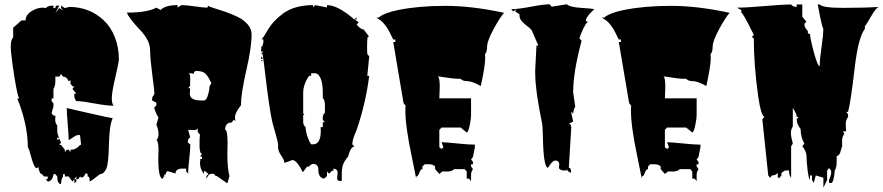

<svg xmlns="http://www.w3.org/2000/svg" viewBox="-20 -762 4090 889"><path d="M297.9 -385.3Q289.6 -407.2 272 -407.2L262.7 -418.9L254.4 -407.2H236.3V-386.2Q236.3 -362.8 227.5 -350.1V-306.2H218.8V-293.9L227.5 -283.2V-269Q227.5 -267.1 218.8 -237.8L227.5 -226.6H236.3L235.8 -205.6Q235.8 -192.4 245.1 -181.2V-161.1Q245.1 -137.7 254.4 -124.5H245.1V-113.8L254.4 -119.6L262.7 -102.1L254.4 -91.3H262.7L280.3 -68.8V-57.6L289.1 -68.8H297.9L306.6 -57.6V-68.8Q334.5 -68.8 350.6 -91.3H355.5L350.6 -136.7H342.3Q333.5 -136.7 318.8 -126.2Q304.2 -115.7 297.9 -113.8Q297.9 -138.7 293.5 -188Q289.1 -237.3 289.1 -261.7Q291.5 -260.7 393.1 -237.8Q494.6 -214.8 502 -214.8Q486.3 -183.1 484.4 -93.8Q482.9 -3.4 471.7 20.5Q460.4 44.4 442.4 44.4Q411.6 70.3 395 78.6V71.8Q395 55.2 385.7 55.2V44.4L377.4 39.6L368.2 55.2L357.4 61L350.6 55.2L342.3 67.4H333.5V55.2L324.2 67.4H333.5V78.6L324.2 85.9V67.4L315.4 78.6L297.9 55.2H280.3V44.4H272V55.2Q262.7 67.4 262.7 90.3Q245.1 89.4 245.1 55.2L236.3 44.4H227.5Q226.6 58.1 219.2 68.4Q211.9 78.6 200.7 78.6L192.4 67.4H200.7V55.2H183.6L174.8 44.4Q163.1 44.4 157.2 10.7L150.4 17.1Q137.2 17.1 120.6 -48.8Q114.3 -73.7 108.9 -80.1Q108.9 -184.1 60.1 -306.2H69.3Q60.5 -315.9 45.2 -415.3Q29.8 -514.6 29.8 -545.9Q29.8 -577.1 41 -589.4V-633.8L79.6 -667.5H98.6Q98.6 -692.9 125.2 -709.7Q151.9 -726.6 178.2 -726.6Q184.6 -726.6 192.4 -724.6Q201.2 -735.8 223.6 -735.8H227.5V-724.6H236.3Q236.3 -736.3 244.6 -736.3L254.4 -735.8L236.3 -702.1L254.4 -724.6L272 -713.9L262.7 -724.6V-735.8L280.3 -724.6Q298.8 -730 300.3 -730Q394.5 -730 461.4 -667Q493.2 -636.7 511.7 -590.1Q530.3 -543.5 530.3 -487.3Q530.3 -473.1 513.9 -403.8Q497.6 -334.5 497.6 -307.6Q497.6 -280.8 506.3 -272.5Q473.6 -272.5 416.5 -283.2Q359.4 -293.9 333.5 -293.9Q324.2 -305.7 324.2 -316.9V-328.6H333.5L315.4 -350.1L324.2 -362.3H315.4L306.6 -374V-391.1Z M907.7 -16.6 906.7 -22.5Q906.7 -24.9 907.7 -25.9H915.5V-37.6H905.8L915.5 -48.8Q903.8 -52.2 903.8 -89.1Q903.8 -126 905.8 -138.7L895.5 -150.9V-168.9Q893.1 -159.7 878.7 -159.7Q864.3 -159.7 851.1 -161.1L860.4 -127L851.1 -116.2L849.1 -103L860.4 -93.8H861.3Q861.3 -71.3 856.2 -25.6Q851.1 20 851.1 42.5L841.8 30.8V18.6H824.7Q793.5 18.6 792.5 41Q786.6 40 773.4 35.4Q760.3 30.8 752.9 30.8L743.7 50.3V42.5L733.9 65.4Q712.9 65.4 712.9 -27.8L713.9 -70.3Q713.9 -104 704.1 -116.2H707.5Q713.9 -125 713.9 -143.3Q713.9 -161.6 704.1 -184.1L713.9 -218.3Q702.6 -232.9 693.8 -263.2L704.1 -274.4V-286.1L684.1 -296.9Q684.1 -314 689.5 -318.4Q694.8 -322.8 694.8 -332.5Q694.8 -342.3 685.1 -416.5Q675.3 -490.7 675.3 -523.2Q675.3 -555.7 661.1 -580.1Q647 -604.5 628.9 -623Q577.6 -676.8 567.4 -703.6Q662.6 -703.6 704.1 -726.6L723.6 -715.8Q745.1 -738.3 802.2 -738.3V-726.6Q817.9 -738.3 821.8 -738.3Q843.8 -738.3 882.8 -732.4Q921.9 -726.6 939.9 -726.6L943.8 -734.9Q949.2 -731 973.4 -723.6Q997.6 -716.3 1025.1 -706.8Q1052.7 -697.3 1080.6 -683.8Q1108.4 -670.4 1126.7 -649.2Q1145 -627.9 1145 -602.5Q1145 -543.5 1120.4 -435.8Q1095.7 -328.1 1095.7 -274.4Q1063 -233.9 1068.8 -210.4Q1068.8 -205.6 1071.3 -202.1L1062 -207L1052.7 -194.8Q1022.5 -194.8 1022.5 -161.1Q1033.7 -161.1 1033.7 -98.1L1032.7 -51.8Q1032.7 20 1042.5 53.2L1032.7 86.9L983.9 53.2Q977.1 53.2 974.6 47.9Q972.2 42.5 964.4 42.5Q956.5 42.5 952.1 44.2Q947.8 45.9 946.3 48.1Q944.8 50.3 941.4 55.7Q938 61 934.6 65.4Q934.6 48.8 945.3 44.4Q945.3 43 928.2 29.3L924.8 30.8V47.4Q924.3 41.5 919.4 35.6Q905.8 19 905.8 -14.2Q907.7 -14.2 907.7 -16.6ZM860.4 -353.5 858.9 -327.6Q858.9 -296.9 911.6 -296.9H924.8Q935.1 -296.9 942.1 -319.6Q949.2 -342.3 949.2 -353.8Q949.2 -365.2 959 -376Q943.4 -410.6 929.9 -422.1Q916.5 -433.6 887.7 -433.6Q881.8 -433.6 878.7 -426.3Q875.5 -418.9 874.5 -418.9L869.6 -422.4H852.5Q855.5 -421.9 857.9 -417.7Q860.4 -413.6 860.4 -409.7V-365.2L851.1 -353.5ZM743.7 65.4Q742.7 62 742.7 56.9Q742.7 51.8 743.7 50.3ZM792.5 41 799.3 42.5H792.5Z M1382.3 35.6Q1354 -21 1334 -21Q1333 -21 1296.9 -7.8Q1295.9 -22.5 1281.5 -42.7Q1267.1 -63 1267.1 -83H1268.1Q1268.1 -100.6 1258.3 -133.8Q1248.5 -167 1241.7 -193.8Q1234.9 -220.7 1226.3 -278.3Q1217.8 -335.9 1209.7 -405.5Q1201.7 -475.1 1195.8 -512.7L1192.4 -510.7L1189 -511.7L1198.7 -523.4H1189V-535.6H1190.4L1189 -546.9L1193.4 -545.9Q1199.7 -559.6 1199.7 -572.3L1198.7 -580.1H1189.5Q1196.3 -582.5 1212.9 -611.8Q1229.5 -641.1 1248 -661.4Q1266.6 -681.6 1289.6 -698.7Q1342.8 -738.3 1429.7 -738.3V-727.5L1439 -738.3L1494.1 -727.5V-738.3Q1544.4 -738.3 1621.1 -671.4L1630.9 -682.1L1631.8 -673.3L1623 -671.4L1641.1 -659.2L1631.8 -648.9Q1634.8 -642.6 1645 -634.3Q1655.3 -626 1661.6 -626H1663.6L1689.5 -591.8H1682.6Q1679.7 -579.1 1679.7 -551.3Q1679.7 -523.4 1680.7 -511.7L1689.5 -501L1680.7 -411.1H1689.5Q1673.8 -285.2 1631.8 -162.1Q1629.9 -156.7 1623.5 -141.6Q1611.3 -111.8 1611.3 -93.8L1621.1 -83Q1610.4 -83 1602.5 -67.6Q1594.7 -52.2 1592.3 -37.6Q1573.7 -16.1 1568.1 1Q1562.5 18.1 1562.5 44.4V75.7H1552.7Q1541 75.7 1541 62.5L1543.5 37.1Q1543.5 21 1523.9 18.6V29.3L1517.6 28.3L1503.9 42L1494.1 32.2V53.2L1480.5 65.4Q1465.8 62.5 1459.7 51Q1453.6 39.6 1454.1 27.8Q1455.6 -2.9 1429.7 -2.9Q1423.3 -2.9 1415.8 3.9Q1408.2 10.7 1406.5 10.7Q1404.8 10.7 1402.8 7.8ZM1429.7 -93.8Q1465.3 -93.8 1465.3 -157.2Q1465.3 -168 1464.4 -173.3H1474.6V-196.3H1484.4L1474.6 -207V-219.2Q1474.6 -230 1484.4 -240.7V-275.4Q1484.4 -297.9 1474.6 -308.6V-333.5Q1474.6 -389.6 1456.5 -413.1Q1448.7 -422.9 1438 -422.9H1420.9V-411.1H1411.6Q1383.8 -372.1 1383.8 -331.5V-240.7Q1383.8 -234.4 1389.6 -229.5H1383.8V-196.3Q1383.8 -183.6 1395 -173.3Q1395 -156.2 1403.1 -131.3Q1411.1 -106.4 1420.9 -93.8ZM1198.7 -489.7H1189V-501ZM1198.7 -479H1189L1190.4 -484.4Z M2050.3 32.2 2028.8 31.7 2014.2 43.5 1994.6 21V8.8Q1984.9 -1.5 1965.8 -1.5H1946.3L1936 8.8V21Q1927.2 21 1921.4 38.1Q1915.5 55.2 1907.2 55.2V65.4Q1902.3 39.1 1887.7 -31.2Q1856.9 -174.8 1856.9 -250.5Q1856.9 -265.6 1857.9 -272.9L1848.6 -284.2L1800.8 -567.4H1810.5V-579.1H1800.8Q1799.3 -581.5 1794.7 -591.1Q1790 -600.6 1788.6 -603.5Q1787.1 -606.4 1782.7 -615Q1778.3 -623.5 1776.1 -627Q1773.9 -630.4 1769.3 -637.5Q1764.6 -644.5 1761.5 -647.9Q1758.3 -651.4 1753.4 -657Q1748.5 -662.6 1744.1 -666Q1729.5 -676.3 1721.7 -680.2H1732.4Q1758.8 -702.6 1824.2 -715.8Q1918.9 -734.9 2042.2 -734.9Q2165.5 -734.9 2314 -702.6Q2294.4 -681.2 2264.9 -626.2Q2235.4 -571.3 2235.4 -546.4Q2235.4 -521.5 2225.6 -510.7L2226.6 -494.6Q2226.6 -455.6 2206.1 -363.8Q2165.5 -386.2 2144 -386.2Q2122.6 -386.2 2112.8 -397Q2086.9 -397 2068.6 -399.7Q2050.3 -402.3 2033.4 -404.8Q2016.6 -407.2 2007.3 -408.7Q2016.1 -403.8 2016.1 -359.4L2014.2 -306.6H2161.1V-227.5Q2161.1 -212.9 2154.8 -181.9Q2148.4 -150.9 2141.1 -148.4L2112.8 -171.4H2024.4L2014.2 -160.6V-80.1L2024.4 -72.3L2033.2 -80.1L2024.4 -103.5Q2047.4 -103 2098.9 -97.7Q2150.4 -92.3 2178.7 -92.3V-80.1L2169.9 -35.6L2161.1 -23.4L2169.9 -12.7V-1.5H2161.1V8.8L2169.9 21Q2161.1 33.2 2161.1 46.9V77.1L2152.3 65.4H2141.1V32.2L2131.3 21H2083Q2073.2 32.2 2050.3 32.2Z M2625 -170.4 2613.8 14.6Q2624 14.6 2624 32.2V37.6Q2607.9 34.2 2604.5 20V26.9L2592.3 27.3Q2583.5 28.3 2575.7 23.9Q2567.9 19.5 2567.9 13.4Q2567.9 7.3 2568.8 3.9H2569.8Q2569.8 -18.6 2552.2 -18.6Q2540.5 -18.6 2529.8 -3.2Q2519 12.2 2517.1 14.6Q2496.6 13.7 2493.7 -126Q2492.2 -180.2 2490.7 -187.3Q2489.3 -194.3 2485.6 -213.1Q2481.9 -231.9 2480.7 -238.3Q2479.5 -244.6 2476.3 -262Q2473.1 -279.3 2472.2 -287.1L2468.3 -310.5Q2465.8 -326.2 2464.8 -335.7Q2463.9 -345.2 2462.2 -359.6Q2460.4 -374 2459.5 -385.3Q2458 -411.6 2458 -435.5L2463.9 -550.8H2472.7L2443.8 -617.7Q2439.9 -627 2424.6 -638.4Q2409.2 -649.9 2397 -662.8Q2384.8 -675.8 2385.3 -692.4V-696.3L2365.2 -709L2371.1 -719.7L2356.4 -709L2347.2 -719.7Q2379.4 -719.7 2438.7 -731Q2498 -742.2 2524.9 -742.2L2534.2 -731L2604.5 -742.2Q2617.7 -729 2670.7 -725.6Q2723.6 -722.2 2731.9 -719.7Q2731.4 -719.2 2727.8 -715.8Q2724.1 -712.4 2722.9 -710.9Q2721.7 -709.5 2718 -706.1Q2714.4 -702.6 2712.4 -700.4Q2710.4 -698.2 2707.3 -694.6Q2704.1 -690.9 2702.4 -688.2Q2700.7 -685.5 2698.5 -682.1Q2696.3 -678.7 2694.8 -675.8Q2692.4 -669.4 2692.4 -663.1H2702.1Q2680.2 -637.7 2662.6 -584.5L2672.9 -573.2Q2633.8 -428.2 2633.8 -334.5L2643.6 -267.6Q2635.7 -257.3 2633.8 -235.8L2624 -245.6L2633.8 -199.2L2613.8 -189Q2625 -189 2625 -170.4Z M3094.7 32.2 3073.2 31.7 3058.6 43.5 3039.1 21V8.8Q3029.3 -1.5 3010.3 -1.5H2990.7L2980.5 8.8V21Q2971.7 21 2965.8 38.1Q2960 55.2 2951.7 55.2V65.4Q2946.8 39.1 2932.1 -31.2Q2901.4 -174.8 2901.4 -250.5Q2901.4 -265.6 2902.3 -272.9L2893.1 -284.2L2845.2 -567.4H2855V-579.1H2845.2Q2843.8 -581.5 2839.1 -591.1Q2834.5 -600.6 2833 -603.5Q2831.5 -606.4 2827.1 -615Q2822.8 -623.5 2820.6 -627Q2818.4 -630.4 2813.7 -637.5Q2809.1 -644.5 2805.9 -647.9Q2802.7 -651.4 2797.9 -657Q2793 -662.6 2788.6 -666Q2773.9 -676.3 2766.1 -680.2H2776.9Q2803.2 -702.6 2868.7 -715.8Q2963.4 -734.9 3086.7 -734.9Q3210 -734.9 3358.4 -702.6Q3338.9 -681.2 3309.3 -626.2Q3279.8 -571.3 3279.8 -546.4Q3279.8 -521.5 3270 -510.7L3271 -494.6Q3271 -455.6 3250.5 -363.8Q3210 -386.2 3188.5 -386.2Q3167 -386.2 3157.2 -397Q3131.3 -397 3113 -399.7Q3094.7 -402.3 3077.9 -404.8Q3061 -407.2 3051.8 -408.7Q3060.5 -403.8 3060.5 -359.4L3058.6 -306.6H3205.6V-227.5Q3205.6 -212.9 3199.2 -181.9Q3192.9 -150.9 3185.5 -148.4L3157.2 -171.4H3068.8L3058.6 -160.6V-80.1L3068.8 -72.3L3077.6 -80.1L3068.8 -103.5Q3091.8 -103 3143.3 -97.7Q3194.8 -92.3 3223.1 -92.3V-80.1L3214.4 -35.6L3205.6 -23.4L3214.4 -12.7V-1.5H3205.6V8.8L3214.4 21Q3205.6 33.2 3205.6 46.9V77.1L3196.8 65.4H3185.5V32.2L3175.8 21H3127.4Q3117.7 32.2 3094.7 32.2Z M3687 -164.6Q3668.9 -188 3668.9 -209.5L3677.7 -220.7H3668.9Q3668.9 -231.4 3660.6 -245.4Q3652.3 -259.3 3650.9 -262.7V-176.3Q3642.1 -163.6 3642.1 -146.2Q3642.1 -128.9 3650.9 -97.2L3643.1 -85V61Q3633.3 49.8 3633.3 27.3H3616.2Q3614.7 27.3 3606.7 32.7Q3598.6 38.1 3598.1 38.6V50.3L3589.8 61H3581.5V38.6Q3571.3 50.3 3554.7 50.3L3545.9 61L3537.1 50.3L3509.8 -209.5L3519 -220.7Q3503.4 -228.5 3491.2 -312Q3470.2 -460.4 3470.2 -584.5L3461.4 -590.3L3470.2 -601.1Q3467.3 -606 3454.6 -631.8Q3422.9 -696.3 3412.6 -703.6V-714.8L3392.6 -726.6Q3436 -726.6 3520 -733.9Q3604 -741.2 3643.1 -741.2Q3651.4 -730 3668.9 -730V-741.2H3694.8V-684.6L3713.4 -662.1L3704.6 -651.4Q3704.6 -635.3 3715.3 -624.5Q3721.7 -618.2 3720.9 -616.7Q3720.2 -615.2 3720.2 -612.5Q3720.2 -609.9 3722.7 -607.2Q3725.1 -604.5 3727.5 -604.5L3730.5 -606Q3730.5 -586.4 3748 -521Q3765.6 -455.6 3775.4 -455.6V-456.1Q3775.4 -486.3 3783.7 -542.5Q3792 -598.6 3792 -628.9Q3786.6 -637.2 3776.4 -688.7Q3766.1 -740.2 3766.1 -741.2H3775.4Q3788.6 -725.6 3886.2 -725.6Q3983.9 -725.6 4049.8 -730Q4037.1 -727.5 4013.4 -686.5Q3989.7 -645.5 3984.4 -639.6V-627.9Q3954.1 -590.3 3937.5 -448.2Q3918.5 -286.1 3906.7 -244.1H3897.9L3906.7 -232.9V-220.7Q3896 -206.5 3896 -189Q3896 -171.4 3897.9 -153.8H3883.3L3889.6 -142.6Q3878.9 -128.9 3878.9 -109.1Q3878.9 -89.4 3879.9 -85Q3876.5 -80.1 3874 -67.9Q3867.7 -40 3854 -40V-16.1Q3854 15.6 3845.2 27.3Q3840.3 85.4 3828.1 85.4L3818.4 84.5V71.8Q3818.4 70.3 3823.5 58.6Q3828.6 46.9 3828.6 38.1Q3828.6 29.3 3828.1 27.3L3818.4 16.1L3809.6 27.3V71.8L3792.5 106.9V61L3757.3 50.3L3748 84.5L3739.7 71.8V50.3H3730.5V71.8Q3723.6 62.5 3719 23.2Q3714.4 -16.1 3714.4 -38.6Q3714.4 -61 3694.8 -85L3704.6 -97.2Q3687 -126 3687 -164.6Z"/></svg>

Font: Butcherman
Style: Regular
Weight: 400
Version: Version 001.004